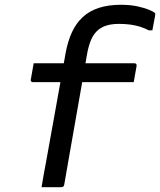

<svg xmlns="http://www.w3.org/2000/svg" viewBox="-20 -784 670 804"><path d="M121 -519H543Q546 -519 548 -518Q550 -517 551 -515Q552 -513 552 -508Q549 -490 546 -474Q543 -458 540 -440H118Q115 -440 112.5 -441.5Q110 -443 109 -445.5Q108 -448 109 -451Q112 -469 115 -485Q118 -501 121 -519ZM249 -11Q248 -5 244.5 -2.5Q241 0 236 0Q215 0 194.5 0Q174 0 154 0Q158 -25 162.5 -50Q167 -75 172 -101Q184 -168 194 -223.5Q204 -279 213.5 -331.5Q223 -384 233 -440Q243 -496 255 -563Q264 -612 281.5 -649.5Q299 -687 326.5 -712.5Q354 -738 394 -751Q434 -764 486 -764Q525 -764 555 -757.5Q585 -751 604 -743Q623 -735 628 -730Q630 -729 630 -726.5Q630 -724 630 -721Q627 -704 624 -689Q621 -674 618 -657H603Q586 -666 567 -672Q548 -678 526 -681Q504 -684 479 -684Q447 -684 424 -676.5Q401 -669 385 -653Q370 -638 360.5 -615Q351 -592 345 -560Q337 -514 327.5 -459Q318 -404 307.5 -344.5Q297 -285 286.5 -225.5Q276 -166 266.5 -111.5Q257 -57 249 -11Z"/></svg>

Font: RecMonoLinear Nerd Font Mono
Style: Italic
Weight: 400
Italic angle: -10°
Monospace: yes
Version: Version 1.085; ttfautohint (v1.8.4.7-5d5b);Nerd Fonts 3.2.1